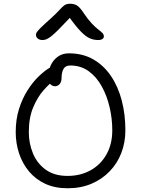

<svg xmlns="http://www.w3.org/2000/svg" viewBox="-20 -996 754 1026"><path d="M341 10Q273 10 221.5 -14Q170 -38 135 -80Q100 -122 82 -176Q64 -230 64 -290Q64 -359 82 -415Q100 -471 127.5 -514Q155 -557 185 -586Q215 -615 239 -630Q263 -645 273 -645Q279 -645 285.5 -643Q292 -641 299 -630Q312 -611 301 -595.5Q290 -580 270 -567Q245 -550 213 -514Q181 -478 157.5 -422.5Q134 -367 134 -290Q134 -230 156 -176.5Q178 -123 224 -89.5Q270 -56 341 -56Q410 -56 464 -86Q518 -116 549 -171Q580 -226 580 -300Q580 -361 566 -422Q552 -483 524 -534Q496 -585 454 -615.5Q412 -646 355 -646Q329 -646 319 -627Q309 -608 309 -580Q309 -558 298.5 -546.5Q288 -535 274 -535Q265 -535 256.5 -540Q248 -545 242.5 -555.5Q237 -566 237 -580Q237 -615 250 -644.5Q263 -674 288 -692.5Q313 -711 348 -711Q422 -711 478 -679Q534 -647 572.5 -590.5Q611 -534 630.5 -459.5Q650 -385 650 -300Q650 -235 628.5 -179Q607 -123 566 -80.5Q525 -38 468.5 -14Q412 10 341 10ZM207 -782Q196 -782 188 -786Q180 -790 176 -796.5Q172 -803 172 -810Q172 -817 177 -824.5Q182 -832 198.5 -848.5Q215 -865 251 -897Q282 -925 297.5 -942.5Q313 -960 324.5 -968Q336 -976 355 -976Q377 -976 392.5 -966Q408 -956 428 -925Q451 -891 470.5 -870.5Q490 -850 504.5 -839Q519 -828 527 -820Q535 -812 535 -801Q535 -793 527 -787.5Q519 -782 506 -782Q482 -782 460.5 -791Q439 -800 412 -827.5Q385 -855 346 -910L363 -911Q320 -865 293.5 -838.5Q267 -812 251 -800Q235 -788 225 -785Q215 -782 207 -782Z"/></svg>

Font: Shantell Sans Light
Style: Regular
Weight: 300
Designer: Stephen Nixon, Anya Danilova, Shantell Martin
Foundry: Arrow Type
Version: Version 1.011;[c5ecc13dd]